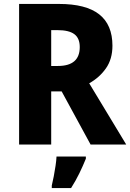

<svg xmlns="http://www.w3.org/2000/svg" viewBox="-20 -734 661 975"><path d="M279 -714Q417 -714 484 -661Q551 -608 551 -502Q551 -434 518 -387Q485 -340 433 -311L621 0H440L293 -270H240V0H77V-714ZM272 -581H240V-399H274Q385 -399 385 -495Q385 -540 357.5 -560.5Q330 -581 272 -581ZM416 72Q401 109 383 146Q365 183 341 221H243V208Q248 188 253 161.5Q258 135 262 108.5Q266 82 267 61H416Z"/></svg>

Font: Noto Sans Malayalam SemiCondensed ExtraBold
Style: Regular
Weight: 800
Width: 4
Designer: Jelle Bosma - Monotype Design Team
Foundry: Monotype Imaging Inc.
Version: Version 2.104; ttfautohint (v1.8.4.7-5d5b)